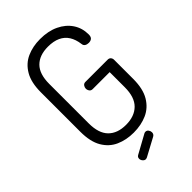

<svg xmlns="http://www.w3.org/2000/svg" viewBox="-263 -821 1068 1068"><g transform="rotate(-45 271.0 -286.5)"><path d="M276 6Q218 6 171 -15Q124 -36 96.5 -83Q69 -130 69 -208V-518Q69 -595 96.5 -642Q124 -689 170.5 -710Q217 -731 275 -731Q339 -731 386 -708.5Q433 -686 459 -647Q485 -608 485 -558Q485 -539 476 -531.5Q467 -524 452 -524Q439 -524 429.5 -530Q420 -536 419 -549Q414 -588 397 -615Q380 -642 350 -656Q320 -670 276 -670Q209 -670 172 -633Q135 -596 135 -518V-208Q135 -130 172 -92.5Q209 -55 276 -55Q343 -55 381 -92.5Q419 -130 419 -208V-327H285Q273 -327 266.5 -336Q260 -345 260 -356Q260 -366 266.5 -375Q273 -384 285 -384H460Q472 -384 478.5 -376.5Q485 -369 485 -358V-208Q485 -130 457 -83Q429 -36 382 -15Q335 6 276 6ZM219 158Q209 158 201.5 149Q194 140 194 130Q194 117 205 111L316 50Q321 48 325 48Q336 48 342.5 57Q349 66 349 76Q349 91 336 98L230 155Q227 156 224.5 157Q222 158 219 158Z"/></g></svg>

Font: Dosis
Style: Regular
Weight: 400
Designer: EdgarTolentino, PabloImpallari, IginoMarini
Foundry: EdgarTolentino, PabloImpallari, IginoMarini
Version: Version 3.001; ttfautohint (v1.8.2)